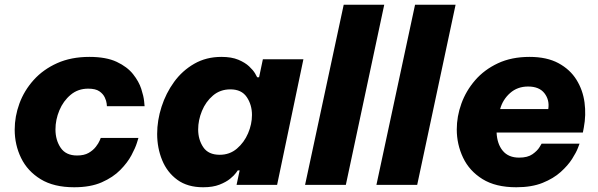

<svg xmlns="http://www.w3.org/2000/svg" viewBox="-20 -780 2523 810"><path d="M293 10Q207 10 151.5 -24Q96 -58 69 -113.5Q42 -169 42 -233Q42 -289 62 -343.5Q82 -398 122 -442.5Q162 -487 221 -513.5Q280 -540 357 -540Q428 -540 472.5 -519Q517 -498 541.5 -467Q566 -436 576 -405Q586 -374 588 -353Q590 -332 590 -332H431Q431 -332 430 -343Q429 -354 422 -369Q415 -384 399 -395Q383 -406 352 -406Q309 -406 278 -380Q247 -354 230.5 -314.5Q214 -275 214 -234Q214 -189 236 -156.5Q258 -124 305 -124Q335 -124 354 -135Q373 -146 384.5 -161Q396 -176 400.5 -187Q405 -198 405 -198H564Q564 -198 557.5 -177Q551 -156 534.5 -125Q518 -94 487.5 -63Q457 -32 409.5 -11Q362 10 293 10Z M914 -540Q957 -540 985.5 -528Q1014 -516 1031 -500Q1048 -484 1056 -470.5Q1064 -457 1065 -454H1073L1089 -530H1260L1149 0H978L991 -61H983Q983 -61 975.5 -50.5Q968 -40 951 -26Q934 -12 906 -1Q878 10 837 10Q771 10 728 -21.5Q685 -53 664 -104.5Q643 -156 643 -215Q643 -272 661.5 -329.5Q680 -387 714.5 -434.5Q749 -482 799.5 -511Q850 -540 914 -540ZM952 -403Q909 -403 878.5 -377Q848 -351 832 -312Q816 -273 816 -234Q816 -191 837.5 -159Q859 -127 907 -127Q949 -127 979.5 -153Q1010 -179 1026.5 -217.5Q1043 -256 1043 -295Q1043 -338 1021 -370.5Q999 -403 952 -403Z M1267 0 1430 -760H1601L1439 0Z M1568 0 1731 -760H1902L1740 0Z M2158 10Q2071 10 2015.5 -24.5Q1960 -59 1933.5 -115Q1907 -171 1907 -234Q1907 -289 1926.5 -343Q1946 -397 1984.5 -441.5Q2023 -486 2080.5 -513Q2138 -540 2214 -540Q2287 -540 2336 -513.5Q2385 -487 2412 -443.5Q2439 -400 2446 -347.5Q2453 -295 2443 -242L2439 -221H2075Q2077 -173 2101 -144Q2125 -115 2170 -115Q2206 -115 2226.5 -129.5Q2247 -144 2256 -159Q2265 -174 2265 -174H2425Q2425 -174 2418 -155.5Q2411 -137 2393.5 -109.5Q2376 -82 2345.5 -54.5Q2315 -27 2269 -8.5Q2223 10 2158 10ZM2090 -320H2293Q2299 -358 2277 -386.5Q2255 -415 2208 -415Q2163 -415 2132 -387.5Q2101 -360 2090 -320Z"/></svg>

Font: Be Vietnam Pro ExtraBold
Style: Italic
Weight: 800
Italic angle: -12°
Designer: Lam Bao, Tony Le, Vietanh Nguyen
Foundry: Yellow Type Foundry
Version: Version 1.002; ttfautohint (v1.8.3)